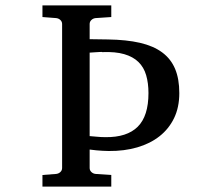

<svg xmlns="http://www.w3.org/2000/svg" viewBox="-20 -691 821 711"><path d="M529.8 -346.2Q529.8 -383.3 521.2 -412.6Q512.7 -441.9 492.7 -461.4Q472.7 -481 439.9 -490.5Q407.2 -500 358.9 -498Q357.9 -499 350.3 -498.5Q342.8 -498 334.5 -497.6Q324.7 -496.6 312 -496.1V-187Q323.2 -186 334 -185.1Q343.3 -184.1 353 -183.6Q362.8 -183.1 370.1 -183.1Q450.2 -182.1 490 -221.7Q529.8 -261.2 529.8 -346.2ZM644 -346.2Q644 -293.9 624.8 -253.9Q605.5 -213.9 570.8 -186.5Q536.1 -159.2 488.3 -145.3Q440.4 -131.3 382.8 -131.8Q372.1 -131.8 359.9 -132.6Q347.7 -133.3 336.9 -134.3Q324.2 -135.7 312 -137.2V-68.8Q312 -60.1 318.4 -54Q324.7 -47.9 334 -46.9L392.1 -43V0H137.2V-43L188 -46.9Q197.3 -47.9 203.6 -54Q210 -60.1 210 -68.8V-602.1Q210 -610.8 203.6 -616.9Q197.3 -623 188 -624L137.2 -627.9V-670.9H392.1V-627.9L334 -624Q324.7 -623 318.4 -616.9Q312 -610.8 312 -602.1V-545.9L379.9 -544.9Q448.2 -543.9 498 -532.5Q547.9 -521 580.3 -497.1Q612.8 -473.1 628.4 -436Q644 -398.9 644 -346.2Z"/></svg>

Font: BabelStone Ogham Fixed
Style: Regular
Weight: 400
Monospace: yes
Designer: Andrew West
Foundry: BabelStone
Version: Version 2.02 March 14, 2022